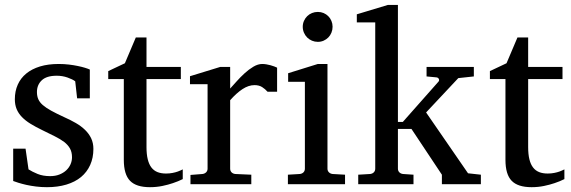

<svg xmlns="http://www.w3.org/2000/svg" viewBox="-20 -757 2346 789"><path d="M363.8 -145Q363.8 -108.4 350.6 -79.1Q337.4 -49.8 313 -29.5Q288.6 -9.3 252.9 1.5Q217.3 12.2 172.9 12.2Q149.9 12.2 128.2 9.5Q106.4 6.8 88.1 2.7Q69.8 -1.5 55.7 -5.9Q41.5 -10.3 34.2 -13.2V-146H85L97.2 -61Q112.3 -51.3 134.5 -42.2Q156.7 -33.2 186 -33.2Q207.5 -33.2 224.1 -39.8Q240.7 -46.4 252.2 -57.1Q263.7 -67.9 269.8 -81.8Q275.9 -95.7 275.9 -110.8Q275.9 -131.8 267.6 -146.7Q259.3 -161.6 243.7 -173.6Q228 -185.5 205.3 -196.8Q182.6 -208 153.8 -222.2Q126.5 -235.4 105.5 -248.3Q84.5 -261.2 70.1 -276.1Q55.7 -291 48.3 -308.8Q41 -326.7 41 -349.1Q41 -382.3 53 -409.2Q64.9 -436 87.9 -454.8Q110.8 -473.6 144.3 -483.9Q177.7 -494.1 221.2 -494.1Q243.2 -494.1 263.2 -491.7Q283.2 -489.3 299.8 -485.8Q316.4 -482.4 329.1 -478.5Q341.8 -474.6 349.1 -471.2V-353H296.9L289.1 -422.9Q278.3 -431.2 257.3 -438.5Q236.3 -445.8 212.9 -445.8Q171.4 -445.8 151.6 -427Q131.8 -408.2 131.8 -378.9Q131.8 -361.8 137.5 -349.1Q143.1 -336.4 156 -325.2Q168.9 -314 190.2 -302.2Q211.4 -290.5 243.2 -275.9Q269.5 -264.2 291.5 -251.5Q313.5 -238.8 329.6 -223.1Q345.7 -207.5 354.7 -188.5Q363.8 -169.4 363.8 -145Z M731 -21Q712.4 -11.7 690.4 -4.4Q671.9 2 647.5 7.1Q623 12.2 596.2 12.2Q539.6 12.2 514.2 -14.2Q488.8 -40.5 488.8 -100.1V-432.1H424.8V-464.8L493.2 -497.1L538.1 -603H582V-481.9H723.1V-432.1H582V-152.8Q582 -123 587.2 -102.3Q592.3 -81.5 602.3 -68.6Q612.3 -55.7 627.2 -49.8Q642.1 -43.9 662.1 -43.9Q676.8 -43.9 689.2 -46.4Q701.7 -48.8 710.9 -52.2Q721.7 -56.2 731 -61Z M1079.6 -379.9Q1069.8 -391.1 1057.1 -399.2Q1044.4 -407.2 1025.9 -407.2Q1001.5 -407.2 976.6 -390.9Q951.7 -374.5 925.8 -345.2V-64Q925.8 -54.7 931.6 -48.8Q937.5 -43 946.8 -42L1012.7 -39.1V0H762.7V-38.1L812 -42Q820.8 -43 826.9 -48.8Q833 -54.7 833 -64V-411.1H760.7V-443.8L884.8 -481.9H925.8V-393.1Q936.5 -404.8 951.9 -422.1Q967.3 -439.5 984.9 -455.6Q1002.4 -471.7 1021.2 -482.9Q1040 -494.1 1057.6 -494.1Q1065.4 -494.1 1074.2 -492.7Q1083 -491.2 1091.3 -489Q1099.6 -486.8 1106.7 -484.1Q1113.8 -481.4 1118.7 -479V-379.9Z M1163.1 0V-39.1L1211.9 -42Q1221.2 -43 1227.1 -48.8Q1232.9 -54.7 1232.9 -64V-420.9H1164.1V-456.1L1286.1 -494.1H1325.7V-64Q1325.7 -54.7 1331.8 -48.8Q1337.9 -43 1346.7 -42L1397.9 -39.1V0ZM1346.7 -647Q1346.7 -634.3 1342 -622.8Q1337.4 -611.3 1329.1 -603Q1320.8 -594.7 1309.8 -589.8Q1298.8 -585 1286.1 -585Q1273.4 -585 1262 -589.8Q1250.5 -594.7 1242.2 -603Q1233.9 -611.3 1229 -622.8Q1224.1 -634.3 1224.1 -647Q1224.1 -659.7 1229 -670.9Q1233.9 -682.1 1242.2 -690.4Q1250.5 -698.7 1262 -703.4Q1273.4 -708 1286.1 -708Q1298.8 -708 1309.8 -703.4Q1320.8 -698.7 1329.1 -690.4Q1337.4 -682.1 1342 -670.9Q1346.7 -659.7 1346.7 -647Z M1795.9 0V-39.1L1670.9 -227.1H1615.2V-64Q1615.2 -54.7 1621.1 -48.8Q1627 -43 1636.2 -42L1679.2 -39.1V0H1452.1V-39.1L1501 -42Q1510.3 -43 1516.1 -48.8Q1522 -54.7 1522 -64V-665H1446.3V-698.2L1574.2 -736.8H1615.2V-255.9H1635.3L1782.2 -421.9Q1786.1 -426.8 1783.4 -432.4Q1780.8 -438 1773.9 -439L1732.9 -442.9V-481.9H1927.2V-442.9L1863.3 -436L1731 -294.9L1903.3 -44.9L1956.1 -39.1V0Z M2299.3 -21Q2280.8 -11.7 2258.8 -4.4Q2240.2 2 2215.8 7.1Q2191.4 12.2 2164.6 12.2Q2107.9 12.2 2082.5 -14.2Q2057.1 -40.5 2057.1 -100.1V-432.1H1993.2V-464.8L2061.5 -497.1L2106.4 -603H2150.4V-481.9H2291.5V-432.1H2150.4V-152.8Q2150.4 -123 2155.5 -102.3Q2160.6 -81.5 2170.7 -68.6Q2180.7 -55.7 2195.6 -49.8Q2210.4 -43.9 2230.5 -43.9Q2245.1 -43.9 2257.6 -46.4Q2270 -48.8 2279.3 -52.2Q2290 -56.2 2299.3 -61Z"/></svg>

Font: BabelStone Ogham Pictish
Style: Bold
Weight: 700
Designer: Andrew West
Foundry: BabelStone
Version: Version 1.02 March 14, 2022